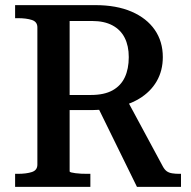

<svg xmlns="http://www.w3.org/2000/svg" viewBox="-20 -730 748 750"><path d="M357 -322 515 0H687V-51H679Q665 -51 652.5 -53Q640 -55 631.5 -61Q623 -67 616 -80L477 -338ZM252 -61V-648H340Q387 -648 419 -631Q451 -614 467 -582.5Q483 -551 483 -507Q483 -461 467.5 -428Q452 -395 419.5 -377Q387 -359 335 -359H231V-300H341Q354 -300 366.5 -301Q379 -302 391 -303.5Q403 -305 414 -307Q478 -317 523 -344Q568 -371 592 -412.5Q616 -454 616 -507Q616 -568 584.5 -613.5Q553 -659 494 -684.5Q435 -710 352 -710H39V-659H50Q83 -659 104.5 -652Q126 -645 126 -623V-87Q126 -65 104.5 -58Q83 -51 50 -51H39V0H333V-51H321Q309 -51 297 -51.5Q285 -52 274.5 -53.5Q264 -55 258 -56.5Q252 -58 252 -61Z"/></svg>

Font: Roboto Serif 36pt Medium
Style: Regular
Weight: 500
Designer: Greg Gazdowicz
Foundry: Commercial Type
Version: Version 1.008